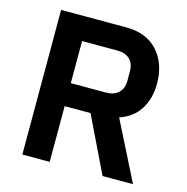

<svg xmlns="http://www.w3.org/2000/svg" viewBox="-104 -797 871 895"><g transform="rotate(15 332.0 -349.0)"><path d="M214 0H82V-698H397Q445 -698 483 -683Q521 -668 547.5 -639.5Q574 -611 588.5 -571Q603 -531 603 -482Q603 -410 570.5 -358Q538 -306 473 -284L616 0H469L339 -269H214ZM384 -380Q422 -380 444 -400.5Q466 -421 466 -459V-505Q466 -543 444 -563Q422 -583 384 -583H214V-380Z"/></g></svg>

Font: IBM Plex Arabic SemiBold
Style: Regular
Weight: 600
Designer: Mike Abbink, Paul van der Laan, Pieter van Rosmalen, Wael Morcos, Khajak Apelian
Foundry: Bold Monday
Version: Version 1.0